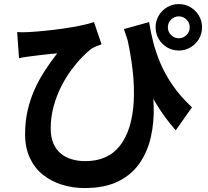

<svg xmlns="http://www.w3.org/2000/svg" viewBox="-20 -859 1040 958"><path d="M723.9 -748.9Q731.2 -701.8 744.4 -649.4Q757.6 -596.9 781.1 -541.9Q804.6 -486.8 842.7 -431.8Q880.7 -376.8 937.8 -323.6L856.9 -208.7Q802.5 -269.8 756.7 -345.6Q711 -421.4 672.2 -513.4Q633.5 -605.5 598.3 -714ZM65.6 -698.9Q92.7 -696.9 122.1 -698.9Q157.8 -700.7 203.7 -705.3Q249.7 -709.9 296.7 -716.7Q343.8 -723.4 384.1 -731.8Q424.5 -740.2 448.9 -748.9L486.8 -637.8Q476.2 -634.3 462.1 -628.7Q448 -623.1 436.3 -616Q416.1 -600.7 389.6 -573.5Q363 -546.4 335.4 -509.1Q307.8 -471.8 284.9 -426.3Q262 -380.8 247.5 -328.3Q233 -275.7 233 -218.3Q233 -174.2 246.4 -143.3Q259.9 -112.3 283.2 -93Q306.5 -73.7 338.1 -64.3Q369.7 -55 405.2 -55Q519.3 -55 579.4 -133.2Q639.5 -211.4 647.3 -353.5Q655 -495.6 610.5 -686.5L727.7 -495.1Q744 -414.3 746.8 -332.4Q749.5 -250.5 733 -176.7Q716.6 -102.9 676.9 -45.1Q637.3 12.6 569.8 46Q502.3 79.3 402.6 79.3Q342.3 79.3 288.6 62.5Q234.9 45.7 193.6 12.5Q152.2 -20.7 128.7 -71.5Q105.2 -122.2 105.2 -189.9Q105.2 -251 117.2 -304.9Q129.2 -358.8 150.4 -407.5Q171.6 -456.3 201.1 -502.1Q230.6 -548 265.5 -592.9Q246.9 -591.5 221.6 -588.7Q196.4 -585.8 172.7 -583.1Q149.1 -580.5 134.1 -578.2Q118.8 -576.5 105.4 -574.5Q92 -572.5 74.9 -568.9ZM817.6 -722.6Q817.6 -700.2 833.7 -684.2Q849.7 -668.1 872.1 -668.1Q894.5 -668.1 910.6 -684.2Q926.6 -700.2 926.6 -722.6Q926.6 -745.3 910.6 -761.3Q894.5 -777.4 872.1 -777.4Q849.7 -777.4 833.7 -761.3Q817.6 -745.3 817.6 -722.6ZM756.4 -722.6Q756.4 -754.8 772 -781.1Q787.5 -807.4 813.8 -823Q840 -838.6 872.1 -838.6Q904.2 -838.6 930.5 -823Q956.7 -807.4 972.4 -781.1Q988 -754.8 988 -722.6Q988 -690.7 972.4 -664.4Q956.7 -638.1 930.5 -622.5Q904.2 -606.9 872.1 -606.9Q840 -606.9 813.8 -622.5Q787.5 -638.1 772 -664.4Q756.4 -690.7 756.4 -722.6Z"/></svg>

Font: Noto Sans HK Thin
Style: Regular
Weight: 100
Designer: Ryoko NISHIZUKA 西塚涼子 (kana, bopomofo & ideographs); Paul D. Hunt (Latin, Greek & Cyrillic); Sandoll Communications 산돌커뮤니
Foundry: Adobe
Version: Version 2.004-H2;hotconv 1.0.118;makeotfexe 2.5.65603